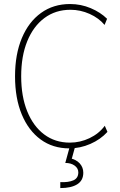

<svg xmlns="http://www.w3.org/2000/svg" viewBox="-20 -748 610 978"><path d="M333 7.8Q249 7.8 187 -37.6Q125 -83 90.8 -165.3Q56.6 -247.6 56.6 -359.4Q56.6 -471.2 91.3 -554Q126 -636.7 189 -682.1Q252 -727.5 336.9 -727.5Q392.1 -727.5 441.9 -706.5Q491.7 -685.5 525.4 -652.3L512.7 -621.1Q483.4 -656.2 436.5 -677.2Q389.6 -698.2 338.9 -698.2Q262.7 -698.2 206.3 -656.2Q149.9 -614.3 118.9 -538.3Q87.9 -462.4 87.9 -359.4Q87.9 -256.8 118.7 -180.9Q149.4 -105 205.1 -63.2Q260.7 -21.5 335.9 -21.5Q388.2 -21.5 436.3 -44.4Q484.4 -67.4 513.7 -107.4L527.3 -76.2Q492.2 -37.6 440.2 -14.9Q388.2 7.8 333 7.8ZM287.1 210V179.7Q328.1 181.6 353.5 170.7Q378.9 159.7 378.9 129.9Q378.9 109.4 360.4 95.7Q341.8 82 312.5 82L335 0H362.3L340.8 78.1L334 57.6Q367.7 64 386 84.2Q404.3 104.5 404.3 131.8Q404.3 171.4 373.5 190.7Q342.8 210 287.1 210Z"/></svg>

Font: Reddit Sans Condensed ExtraLight
Style: Regular
Weight: 250
Version: Version 1.014